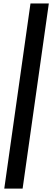

<svg xmlns="http://www.w3.org/2000/svg" viewBox="-20 -940 310 1119"><path d="M157.7 -919.9 4.9 159.2H111.8L264.6 -919.9Z"/></svg>

Font: Fjalla One
Style: Regular
Weight: 400
Designer: Irina Smirnova
Foundry: Irina Smirnova
Version: Version 1.001